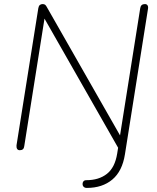

<svg xmlns="http://www.w3.org/2000/svg" viewBox="-20 -731 772 942"><path d="M406 191Q396 191 390.5 185.5Q385 180 385 172Q385 164 389.5 158.5Q394 153 404 153Q465 153 504.5 122Q544 91 555 22L562 -22L563 0L185 -663H202L99 -14Q98 -4 92.5 1Q87 6 77 6Q68 6 64 -0.5Q60 -7 61 -18L168 -691Q170 -702 175.5 -706.5Q181 -711 189 -711Q197 -711 201.5 -707.5Q206 -704 210 -696L583 -42H565L668 -691Q671 -711 691 -711Q700 -711 704 -704.5Q708 -698 706 -687L593 26Q580 109 531 150Q482 191 406 191Z"/></svg>

Font: Nunito Variable Extra Light
Style: Italic
Weight: 200
Italic angle: -9°
Designer: Vernon Adams
Foundry: Vernon Adams
Version: Version 3.602